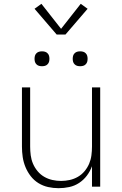

<svg xmlns="http://www.w3.org/2000/svg" viewBox="-20 -978 640 1006"><path d="M287 8Q259 8 232 2Q205 -4 181.5 -18.5Q158 -33 141 -55Q124 -77 113.5 -102.5Q103 -128 99 -155Q95 -182 95 -210V-520H138V-210Q138 -187 141 -164Q144 -141 153 -120Q162 -99 177 -81Q192 -63 212 -51.5Q232 -40 254.5 -35Q277 -30 300 -30Q323 -30 345.5 -35Q368 -40 388 -51.5Q408 -63 423 -81Q438 -99 447 -120Q456 -141 459 -164Q462 -187 462 -210V-520H505V0H462V-107Q452 -80 435 -57.5Q418 -35 394.5 -19.5Q371 -4 343 2Q315 8 287 8ZM400 -631Q392 -631 384.5 -633Q377 -635 371 -641Q365 -647 363 -654.5Q361 -662 361 -670Q361 -678 363 -685.5Q365 -693 371 -699Q377 -705 384.5 -707Q392 -709 400 -709Q408 -709 415.5 -707Q423 -705 429 -699Q435 -693 437 -685.5Q439 -678 439 -670Q439 -662 437 -654.5Q435 -647 429 -641Q423 -635 415.5 -633Q408 -631 400 -631ZM200 -631Q192 -631 184.5 -633Q177 -635 171 -641Q165 -647 163 -654.5Q161 -662 161 -670Q161 -678 163 -685.5Q165 -693 171 -699Q177 -705 184.5 -707Q192 -709 200 -709Q208 -709 215.5 -707Q223 -705 229 -699Q235 -693 237 -685.5Q239 -678 239 -670Q239 -662 237 -654.5Q235 -647 229 -641Q223 -635 215.5 -633Q208 -631 200 -631ZM277 -797 161 -932 197 -958 300 -827 403 -958 439 -932 323 -797Z"/></svg>

Font: Zed Sans Extralight Extended
Style: Regular
Weight: 200
Width: 7
Designer: Belleve Invis
Foundry: Belleve Invis
Version: Version 1.0.0; ttfautohint (v1.8.4)